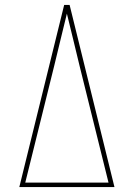

<svg xmlns="http://www.w3.org/2000/svg" viewBox="-20 -755 540 775"><path d="M58 0 239 -735H261L442 0ZM82 -18H418L301 -490Q288 -543 275.5 -595.5Q263 -648 250 -700Q237 -648 224.5 -595.5Q212 -543 199 -490Z"/></svg>

Font: Iosevka SS18 Thin
Style: Regular
Weight: 100
Monospace: yes
Designer: Belleve Invis
Foundry: Belleve Invis
Version: Version 25.1.1; ttfautohint (v1.8.4)